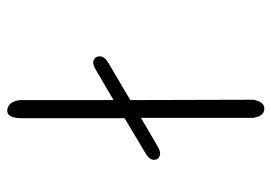

<svg xmlns="http://www.w3.org/2000/svg" viewBox="-132 -634 763 540"><g transform="rotate(-90 250.0 -363.5)"><path d="M240 -33Q234 -2 215 -2Q194 -2 189 -33V-349L107 -301Q91 -292 80.5 -297Q70 -302 71 -314Q72 -326 89 -336L188 -395V-689Q190 -728 212 -725Q235 -722 239 -689V-426L324 -476Q342 -487 352.5 -481.5Q363 -476 362 -463.5Q361 -451 344 -441L239 -379Z"/></g></svg>

Font: Yomogi
Style: Regular
Weight: 400
Designer: satsuyako
Foundry: satsuyako
Version: Version 3.100